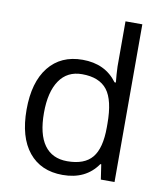

<svg xmlns="http://www.w3.org/2000/svg" viewBox="-85 -831 784 911"><g transform="rotate(10 306.5 -375.0)"><path d="M450.2 -71.8H445.8Q389.6 9.8 277.8 9.8Q172.9 9.8 114.5 -62Q56.2 -133.8 56.2 -266.1Q56.2 -398.4 114.7 -471.7Q173.3 -544.9 277.8 -544.9Q386.7 -544.9 444.8 -465.8H451.2L447.8 -504.4L445.8 -542V-759.8H526.9V0H460.9ZM288.1 -58.1Q371.1 -58.1 408.4 -103.3Q445.8 -148.4 445.8 -249V-266.1Q445.8 -379.9 408 -428.5Q370.1 -477.1 287.1 -477.1Q215.8 -477.1 178 -421.6Q140.1 -366.2 140.1 -265.1Q140.1 -162.6 177.7 -110.4Q215.3 -58.1 288.1 -58.1Z"/></g></svg>

Font: f02954597
Style: Regular
Weight: 400
Foundry: Ascender Corporation
Version: Version 1.10